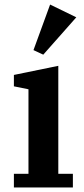

<svg xmlns="http://www.w3.org/2000/svg" viewBox="-20 -823 370 843"><path d="M41 -60H105V-431L41 -444V-494L236 -534V-60H300V0H41ZM127 -603 200 -803 315 -747 170 -583Z"/></svg>

Font: IBM Plex Serif SmBld
Style: Regular
Weight: 600
Designer: Mike Abbink, Paul van der Laan, Pieter van Rosmalen
Foundry: Bold Monday
Version: Version 3.001